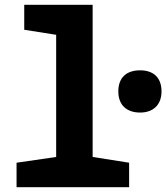

<svg xmlns="http://www.w3.org/2000/svg" viewBox="-20 -780 693 800"><path d="M49 0H518V-102L366 -126V-760H81V-656L214 -635V-126L49 -102ZM564 -311C618 -311 653 -343 653 -399C653 -457 619 -487 564 -487C507 -487 473 -457 473 -399C473 -342 508 -311 564 -311Z"/></svg>

Font: Noto Sans Mono SemiCondensed ExtraBold
Style: Regular
Weight: 800
Width: 4
Designer: Monotype Design Team
Foundry: Monotype Imaging Inc.
Version: Version 2.014